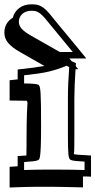

<svg xmlns="http://www.w3.org/2000/svg" viewBox="-52 -773 434 873"><path d="M-8.3 -14.6Q2.9 -15.6 12 -15.9Q21 -16.1 28.3 -17.1V-63.5Q41 -64.5 50.5 -64.9Q60.1 -65.4 67.9 -65.9Q68.4 -82.5 68.6 -103.8Q68.8 -125 68.8 -151.4Q68.8 -189 69.3 -215.3Q69.8 -241.7 70.6 -259.3Q71.3 -276.9 72 -287.1Q72.8 -297.4 72.8 -303Q72.8 -308.6 71.8 -311Q70.8 -313.5 68.8 -314.9Q62.5 -314.9 42.5 -315.2Q22.5 -315.4 -8.3 -315.9V-408.2Q1.5 -409.2 10.5 -410.2Q19.5 -411.1 28.3 -412.1V-457Q70.8 -461.4 101.1 -465.6Q131.3 -469.7 149.9 -473.1L41 -535.2Q2.9 -556.6 -14.6 -577.4Q-32.2 -598.1 -32.2 -625Q-32.2 -646.5 -22.2 -664.1Q-12.2 -681.6 6.3 -692.4Q12.7 -718.8 34.9 -736.1Q57.1 -753.4 91.3 -753.4Q104 -753.4 114.5 -751.7Q125 -750 136 -743.9Q147 -737.8 159.2 -725.8Q171.4 -713.9 187 -693.8L186.5 -694.3Q200.7 -676.8 221.2 -652.1Q241.7 -627.4 263.4 -601.1Q285.2 -574.7 305.7 -549.8Q326.2 -524.9 340.3 -507.3H263.7Q266.1 -503.9 268.6 -501Q271 -498 273.4 -495.1L293.5 -485.4Q293 -481.9 292.7 -478.8Q292.5 -475.6 292.5 -472.2Q295.4 -468.3 298.3 -464.8Q301.3 -461.4 303.7 -458.5H291.5Q289.1 -423.8 287.6 -388.2Q286.1 -352.5 286.1 -324.7V-158.7Q286.1 -131.8 285.9 -114.7Q285.6 -97.7 285.4 -88.1Q285.2 -78.6 284.4 -75.4Q283.7 -72.3 282.2 -72.8Q285.2 -70.8 305.2 -69.3Q325.2 -67.9 361.8 -65.9V30.3Q353.5 29.8 344.2 29.5Q335 29.3 325.2 29.3V79.1Q307.6 78.6 284.9 78.1Q262.2 77.6 238 77.1Q213.9 76.7 189.7 76.4Q165.5 76.2 145 76.2Q127.4 76.2 106.2 76.4Q85 76.7 64 77.1Q43 77.6 23.9 78.4Q4.9 79.1 -8.3 79.6ZM278.8 -536.6 164.1 -675.8Q151.4 -691.9 141.6 -701.7Q131.8 -711.4 123.8 -716.3Q115.7 -721.2 107.9 -722.7Q100.1 -724.1 91.3 -724.1Q64.9 -724.1 49.3 -709.5Q33.7 -694.8 33.7 -673.8Q33.7 -656.2 47.4 -641.4Q61 -626.5 91.8 -609.4L219.7 -536.6ZM57.6 0Q84.5 -1 115.5 -1.5Q146.5 -2 181.6 -2Q223.1 -2 260.3 -1.5Q297.4 -1 332.5 0V-38.1Q306.2 -39.6 290.5 -41.3Q274.9 -43 268.6 -46.4Q265.1 -48.3 262.7 -53.7Q260.3 -59.1 259 -71.5Q257.8 -84 257.3 -105Q256.8 -126 256.8 -158.7V-324.7Q256.8 -391.6 262.7 -467.8L251 -474.1Q228.5 -464.8 208 -458.3Q187.5 -451.7 168.9 -447.3Q150.4 -442.9 122.6 -438.7Q94.7 -434.6 57.6 -430.7V-393.6Q116.2 -393.1 124 -386.7Q127 -384.3 129.2 -376Q131.3 -367.7 132.6 -347.4Q133.8 -327.1 134.3 -292Q134.8 -256.8 134.8 -200.2Q134.8 -144 133.5 -109.4Q132.3 -74.7 129.9 -62Q128.4 -55.2 127.2 -51Q126 -46.9 119.6 -44.2Q113.3 -41.5 99.1 -39.8Q85 -38.1 57.6 -36.1Z"/></svg>

Font: XB Kayhan Sayeh
Style: Regular
Weight: 700
Designer: Behnam
Foundry: Irmug
Version: Version 7.300 2009